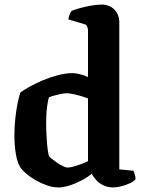

<svg xmlns="http://www.w3.org/2000/svg" viewBox="-20 -820 628 840"><path d="M237 0Q211 0 185.5 -9Q160 -18 137 -31Q114 -44 97.5 -58Q81 -72 73 -82Q57 -103 50 -142.5Q43 -182 43 -227Q43 -265 47 -302Q51 -339 57 -368.5Q63 -398 69 -415Q83 -426 109 -440.5Q135 -455 167 -468.5Q199 -482 233 -491Q267 -500 297 -500Q310 -500 329 -495.5Q348 -491 365 -483V-688Q365 -696 361 -704.5Q357 -713 347 -715L279 -735Q281 -748 285 -758Q289 -768 293 -772Q303 -777 326 -783.5Q349 -790 376 -795Q403 -800 424 -800Q459 -800 480.5 -778Q502 -756 502 -721V-79L564 -73Q566 -68 569.5 -57.5Q573 -47 573 -36Q565 -26 547.5 -18Q530 -10 510.5 -5Q491 0 477 0Q449 0 429.5 -10.5Q410 -21 398.5 -35Q387 -49 381 -60Q364 -45 337.5 -31Q311 -17 284 -8.5Q257 0 237 0ZM277 -87Q286 -87 300.5 -91Q315 -95 333 -101.5Q351 -108 365 -115V-389Q353 -394 335 -399.5Q317 -405 300 -408.5Q283 -412 271 -412Q262 -412 247 -409Q232 -406 217.5 -402Q203 -398 194 -394Q191 -384 188 -366.5Q185 -349 183.5 -327.5Q182 -306 182 -283Q182 -251 184 -218.5Q186 -186 189 -163Q192 -140 196 -135Q200 -130 210 -122.5Q220 -115 231.5 -107Q243 -99 255.5 -93Q268 -87 277 -87Z"/></svg>

Font: Texturina 12pt
Style: Bold
Weight: 700
Designer: Guillermo Torres Carreño
Foundry: Omnibus-Type
Version: Version 1.002